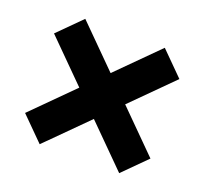

<svg xmlns="http://www.w3.org/2000/svg" viewBox="-93 -704 753 708"><g transform="rotate(20 284.0 -350.0)"><path d="M440 -104 38 -506 128 -596 530 -194ZM128 -104 38 -194 440 -596 530 -506Z"/></g></svg>

Font: Fustat ExtraBold
Style: Regular
Weight: 800
Designer: Mohamed Gaber, Khaled Hosny, Laura Garcia Mut
Foundry: Kief Type Foundry, Alif Type Foundry, Hard Type Foundry
Version: Version 1.007